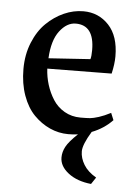

<svg xmlns="http://www.w3.org/2000/svg" viewBox="-48 -476 498 703"><g transform="rotate(5 201.0 -124.5)"><path d="M329.6 164.1 313 189Q261.2 183.6 229 158.7Q196.8 133.8 196.8 101.6Q196.8 81.5 207.3 61.8Q217.8 42 249.5 12.2Q232.4 14.6 213.9 14.6Q178.7 14.6 146.2 0Q113.8 -14.6 87.4 -41.5Q61 -68.4 45.4 -111.8Q29.8 -155.3 29.8 -209Q29.8 -262.2 47.9 -306.4Q65.9 -350.6 95 -378.9Q124 -407.2 159.2 -422.9Q194.3 -438.5 230.5 -438.5Q286.6 -438.5 324 -398.4Q361.3 -358.4 361.3 -284.2Q361.3 -255.9 353 -220.2L116.7 -217.8Q118.2 -187.5 127.2 -158.7Q136.2 -129.9 152.1 -105Q168 -80.1 194.3 -64.9Q220.7 -49.8 252.9 -49.8H255.9Q276.9 -49.8 288.6 -50.8Q300.3 -51.8 320.3 -58.1Q340.3 -64.5 363.8 -76.7L374.5 -50.8Q343.3 -18.1 298.8 -1Q269 47.9 269 72.8Q269 97.7 283.7 121.8Q298.3 146 329.6 164.1ZM117.7 -255.9 271 -266.1Q274.4 -276.9 274.4 -299.8Q274.4 -391.1 206.5 -391.1Q173.8 -391.1 147.5 -356.7Q121.1 -322.3 117.7 -255.9Z"/></g></svg>

Font: Neuton
Style: Regular
Weight: 400
Designer: Brian M Zick
Version: Version 1.3